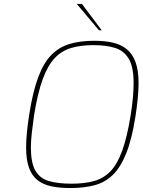

<svg xmlns="http://www.w3.org/2000/svg" viewBox="-20 -944 720 970"><path d="M336 6Q282 6 240.5 -2.5Q199 -11 170.5 -33Q142 -55 127 -95Q112 -135 112 -199Q112 -234 116 -275.5Q120 -317 128 -368Q146 -482 173.5 -555Q201 -628 240.5 -667.5Q280 -707 333.5 -722.5Q387 -738 457 -738Q509 -738 550.5 -728.5Q592 -719 621 -695Q650 -671 665 -629.5Q680 -588 680 -524Q680 -490 676 -447.5Q672 -405 664 -354Q646 -240 617.5 -169Q589 -98 549.5 -60Q510 -22 457 -8Q404 6 336 6ZM342 -16Q406 -16 454 -29Q502 -42 537 -77.5Q572 -113 597 -181.5Q622 -250 640 -361Q648 -411 651.5 -451.5Q655 -492 655 -525Q655 -606 630.5 -647Q606 -688 561 -702Q516 -716 452 -716Q389 -716 340.5 -702Q292 -688 256.5 -650.5Q221 -613 195.5 -543Q170 -473 152 -361Q145 -312 140.5 -271.5Q136 -231 136 -199Q136 -122 158.5 -82.5Q181 -43 226.5 -29.5Q272 -16 342 -16ZM480 -791 368 -924H394L494 -791Z"/></svg>

Font: Exo Thin Thin
Style: Italic
Weight: 250
Italic angle: -9°
Version: Version 2.000